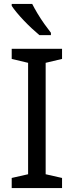

<svg xmlns="http://www.w3.org/2000/svg" viewBox="-20 -964 379 984"><path d="M298 0H40V-52L124 -71V-642L40 -662V-714H298V-662L214 -642V-71L298 -52ZM145 -944Q156 -922 172.5 -894.5Q189 -867 207.5 -841Q226 -815 241 -796V-784H182Q165 -798 144 -817.5Q123 -837 102.5 -858.5Q82 -880 65.5 -900Q49 -920 40 -934V-944Z"/></svg>

Font: Noto Naskh Arabic
Style: Regular
Weight: 400
Designer: Monotype Design Team, David Williams, Mohamad Dakak and Nizar Qandah
Foundry: Monotype Imaging Inc.
Version: Version 2.013